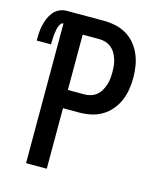

<svg xmlns="http://www.w3.org/2000/svg" viewBox="-135 -815 745 895"><g transform="rotate(15 238.0 -367.5)"><path d="M76 0V-674Q68 -674 63.5 -667.5Q59 -661 56 -654Q53 -647 51.5 -639.5Q50 -632 49 -624.5Q48 -617 47 -609.5Q46 -602 46 -595Q46 -588 45.5 -580.5Q45 -573 45 -565H-24Q-24 -583 -23 -601.5Q-22 -620 -18 -638Q-14 -656 -7 -673Q0 -690 11.5 -704.5Q23 -719 40 -727Q57 -735 76 -735H255Q283 -735 311 -729Q339 -723 363.5 -709Q388 -695 406.5 -672.5Q425 -650 436 -624Q447 -598 451.5 -570Q456 -542 456 -514Q456 -485 451.5 -457Q447 -429 436 -403Q425 -377 406.5 -355Q388 -333 363.5 -318.5Q339 -304 311 -298Q283 -292 255 -292H176V0ZM176 -380H255Q271 -380 286 -384.5Q301 -389 313.5 -399Q326 -409 334 -423Q342 -437 347 -452Q352 -467 353.5 -482.5Q355 -498 355 -514Q355 -529 353.5 -545Q352 -561 347 -576Q342 -591 334 -604.5Q326 -618 313.5 -628Q301 -638 286 -642.5Q271 -647 255 -647H176Z"/></g></svg>

Font: Iosevka Custom Semibold
Style: Regular
Weight: 600
Designer: Belleve Invis
Foundry: Belleve Invis
Version: Version 27.0.2; ttfautohint (v1.8.4)